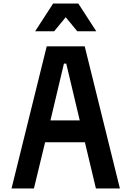

<svg xmlns="http://www.w3.org/2000/svg" viewBox="-20 -1061 740 1081"><path d="M45 0 243 -800H457L655 0H520L458 -260H234L171 0ZM340 -703 264 -383H429L353 -703ZM178 -885 279 -1041H421L522 -885H415L350 -964L285 -885Z"/></svg>

Font: Martian Mono Medium
Style: Regular
Weight: 500
Monospace: yes
Designer: Roman Shamin
Foundry: Evil Martians
Version: Version 1.000; ttfautohint (v1.8.4.7-5d5b)